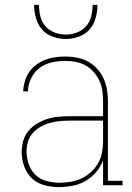

<svg xmlns="http://www.w3.org/2000/svg" viewBox="-20 -760 540 788"><path d="M221 8Q191 8 161.5 0Q132 -8 110.5 -28.5Q89 -49 79 -78Q69 -107 69 -136Q69 -160 75.5 -182.5Q82 -205 97 -223Q112 -241 132.5 -253Q153 -265 175 -272Q197 -279 220.5 -281Q244 -283 267 -283H403V-345Q403 -366 400 -387.5Q397 -409 388 -428.5Q379 -448 364.5 -464.5Q350 -481 331 -491.5Q312 -502 291 -506Q270 -510 248 -510Q220 -510 192.5 -504Q165 -498 143 -481.5Q121 -465 108 -439Q95 -413 95 -385H75Q76 -406 82 -426.5Q88 -447 100 -464.5Q112 -482 129 -494.5Q146 -507 165.5 -514.5Q185 -522 206 -525Q227 -528 248 -528Q272 -528 296 -523.5Q320 -519 341 -507.5Q362 -496 378.5 -478Q395 -460 405 -438Q415 -416 419 -392.5Q423 -369 423 -345V-18H483V0H403V-102Q393 -75 374 -53Q355 -31 330.5 -17Q306 -3 277.5 2.5Q249 8 221 8ZM224 -10Q248 -10 271 -14Q294 -18 315 -28Q336 -38 353.5 -54Q371 -70 382.5 -90Q394 -110 398.5 -133.5Q403 -157 403 -180V-265H267Q247 -265 226 -263Q205 -261 185 -255.5Q165 -250 147 -240Q129 -230 115 -214.5Q101 -199 95 -179Q89 -159 89 -138Q89 -112 98 -86Q107 -60 126 -42Q145 -24 171.5 -17Q198 -10 224 -10ZM250 -600Q223 -600 196.5 -609.5Q170 -619 152.5 -639Q135 -659 127.5 -686Q120 -713 120 -740H140Q140 -717 145.5 -693.5Q151 -670 166.5 -652.5Q182 -635 204.5 -626.5Q227 -618 250 -618Q273 -618 295.5 -626.5Q318 -635 333.5 -652.5Q349 -670 354.5 -693.5Q360 -717 360 -740H380Q380 -713 372.5 -686Q365 -659 347.5 -639Q330 -619 303.5 -609.5Q277 -600 250 -600Z"/></svg>

Font: Iosevka Curly Slab Thin
Style: Regular
Weight: 100
Monospace: yes
Designer: Belleve Invis
Foundry: Belleve Invis
Version: Version 22.1.2; ttfautohint (v1.8.4)